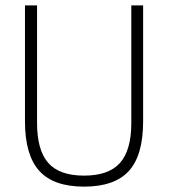

<svg xmlns="http://www.w3.org/2000/svg" viewBox="-20 -687 628 715"><path d="M73 -235V-667H118V-229Q118 -128 159.5 -80.5Q201 -33 293 -33Q385 -33 427 -80.5Q469 -128 469 -229V-667H513V-235Q513 -109 460 -50.5Q407 8 293 8Q179 8 126 -51Q73 -110 73 -235Z"/></svg>

Font: KaputaLibre
Style: Regular
Weight: 400
Designer: Multiple designers
Foundry: Textual
Version: Version 2.900